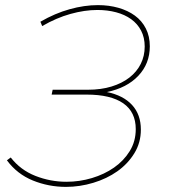

<svg xmlns="http://www.w3.org/2000/svg" viewBox="-20 -726 663 751"><path d="M238 5Q170 5 108.5 -20Q47 -45 7 -99L22 -110Q60 -61 118.5 -38Q177 -15 240 -15Q291 -15 339.5 -29.5Q388 -44 426 -70.5Q464 -97 487.5 -135Q511 -173 511 -221Q511 -288 462 -322Q413 -356 319 -356H182L186 -375H324Q375 -375 416 -387.5Q457 -400 486 -422.5Q515 -445 530.5 -476Q546 -507 546 -544Q546 -579 532 -606Q518 -633 493 -651Q468 -669 434 -678Q400 -687 361 -687Q311 -687 255.5 -671.5Q200 -656 145 -624L138 -641Q195 -674 252.5 -690Q310 -706 363 -706Q406 -706 443 -695.5Q480 -685 507.5 -665Q535 -645 550.5 -614.5Q566 -584 566 -545Q566 -477 521 -429.5Q476 -382 398 -366Q462 -353 496.5 -315.5Q531 -278 531 -219Q531 -168 505.5 -126.5Q480 -85 439 -56Q398 -27 345 -11Q292 5 238 5Z"/></svg>

Font: Argentum Sans Thin
Style: Italic
Weight: 100
Italic angle: -11°
Designer: Julieta Ulanovsky (font), Cristiano Sobral (main changes and remaster)
Foundry: Julieta Ulanovsky (font), Cristiano Sobral (main changes and remaster)
Version: Version 2.007;June 15, 2022;FontCreator 14.0.0.2814 64-bit; 